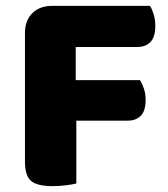

<svg xmlns="http://www.w3.org/2000/svg" viewBox="-20 -626 571 654"><path d="M65 -513Q65 -556 90 -581Q115 -606 158 -606H491Q498 -595 503.5 -577Q509 -559 509 -538Q509 -500 492.5 -483Q476 -466 448 -466H238V-353H457Q464 -342 470 -324.5Q476 -307 476 -286Q476 -248 459.5 -231.5Q443 -215 415 -215H240V-1Q229 2 206 5Q183 8 159 8Q106 8 85.5 -10Q65 -28 65 -75V-513Z"/></svg>

Font: Baloo Thambi 2 ExtraBold
Style: Regular
Weight: 800
Designer: Aadarsh Rajan and Ek Type
Foundry: Ek Type
Version: Version 1.640;hotconv 1.0.111;makeotfexe 2.5.65597; ttfautoh